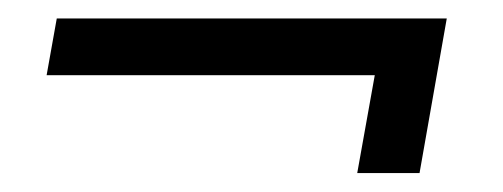

<svg xmlns="http://www.w3.org/2000/svg" viewBox="-20 -295 545 208"><path d="M367 -107.5 386 -213.5H30.5L41.5 -275H464L434.5 -107.5Z"/></svg>

Font: Anybody ExtraExpanded Regular
Style: Italic
Weight: 400
Width: 8
Italic angle: -10°
Designer: Tyler Finck
Foundry: Etcetera Type Company
Version: Version 1.010; ttfautohint (v1.8.3) -l 8 -r 50 -G 200 -x 14 